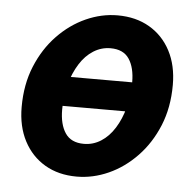

<svg xmlns="http://www.w3.org/2000/svg" viewBox="-43 -552 618 608"><g transform="rotate(5 265.5 -248.0)"><path d="M222 12Q164.2 12 121 -13.3Q77.8 -38.7 53.6 -84.8Q29.5 -130.9 29.5 -192.5Q29.5 -264.6 53.4 -322.4Q77.2 -380.2 117.3 -421.9Q157.4 -463.6 206.8 -485.8Q256.2 -508 307.4 -508Q365.6 -508 408.8 -482.7Q452.1 -457.4 476.2 -411.5Q500.3 -365.6 500.3 -303.6Q500.3 -231.9 476.5 -173.9Q452.6 -115.9 412.5 -74.2Q372.4 -32.4 323 -10.2Q273.6 12 222 12ZM235.8 -93.3Q265 -93.3 289.9 -109.1Q314.8 -124.9 332.8 -153.6Q350.9 -182.3 361.2 -220.2Q371.4 -258 371.4 -301.1Q371.4 -347.6 353.1 -375Q334.8 -402.3 294 -402.3Q264.8 -402.3 239.7 -386.5Q214.6 -370.7 196.6 -342Q178.5 -313.3 168.2 -276.1Q158 -239 158 -195.4Q158 -148.4 176.5 -120.9Q195 -93.3 235.8 -93.3ZM141.7 -207.3 160.1 -300.7H389.4L371.1 -207.3Z"/></g></svg>

Font: Source Sans Variable
Style: Italic
Weight: 200
Italic angle: -11°
Designer: Paul D. Hunt
Foundry: Adobe Systems Incorporated
Version: Version 3.006;hotconv 1.0.111;makeotfexe 2.5.65597